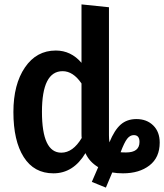

<svg xmlns="http://www.w3.org/2000/svg" viewBox="-20 -774 747 874"><path d="M601 -232Q648 -232 677.5 -203Q707 -174 707 -125Q707 -57 660.5 -21Q614 15 540 15Q512 15 491 11L462 80L398 54L427 -13Q386 -38 369 -77Q314 15 223 15Q135 15 88 -59Q41 -133 41 -264Q41 -390 93.5 -467Q146 -544 234 -544Q303 -544 351 -488V-754L476 -741V-158Q476 -144 478 -126Q501 -182 529.5 -207Q558 -232 601 -232ZM259 -79Q312 -79 352 -146Q351 -152 351 -165V-394Q313 -450 265 -450Q171 -450 171 -265Q171 -79 259 -79ZM554 -80Q615 -80 615 -128Q615 -159 589 -159Q572 -159 559 -142.5Q546 -126 529 -81Q536 -80 554 -80Z"/></svg>

Font: Fira Sans Condensed Medium
Style: Regular
Weight: 500
Width: 3
Designer: Carrois Corporate & Edenspiekermann AG
Foundry: Carrois Corporate GbR & Edenspiekermann AG
Version: Version 4.203;PS 004.203;hotconv 1.0.88;makeotf.lib2.5.64775